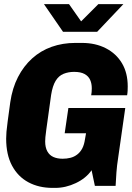

<svg xmlns="http://www.w3.org/2000/svg" viewBox="-20 -905 642 935"><path d="M236 10Q169 10 118 -17.5Q67 -45 38.5 -98.5Q10 -152 10 -230Q10 -245 11.5 -263.5Q13 -282 17.5 -315Q22 -348 30 -407Q40 -476 67.5 -529.5Q95 -583 136.5 -620.5Q178 -658 231.5 -677Q285 -696 347 -696H379Q445 -696 495.5 -670Q546 -644 574 -597Q602 -550 602 -484Q602 -474 601.5 -463Q601 -452 599 -441H424Q427 -456 427 -475Q427 -498 419 -516Q411 -534 392 -544.5Q373 -555 341 -555Q313 -555 289.5 -545.5Q266 -536 251 -511.5Q236 -487 229 -443Q220 -379 214.5 -338.5Q209 -298 205.5 -274Q202 -250 201 -237Q200 -224 200 -216Q200 -187 210.5 -168Q221 -149 240 -140.5Q259 -132 285 -132Q305 -132 323 -136.5Q341 -141 356 -152.5Q371 -164 380.5 -182Q390 -200 394 -228L399 -256H295L313 -379H590L556 -141Q549 -96 547 -65.5Q545 -35 543 0H442L426 -76Q399 -37 349.5 -13.5Q300 10 249 10ZM287 -750 194 -885H316L375 -801L459 -885H581L453 -750Z"/></svg>

Font: Chivo Mono Medium ExtraBold
Style: Italic
Weight: 800
Italic angle: -8.05°
Monospace: yes
Version: Version 1.008